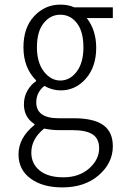

<svg xmlns="http://www.w3.org/2000/svg" viewBox="-20 -565 540 835"><path d="M251 250Q165 250 112.8 211.4Q60.5 172.9 60.5 106.4Q60.5 34.2 129.9 -21.5V-25.4Q84 -54.7 84 -111.3Q84 -144.5 99.6 -171.4Q115.2 -198.2 136.7 -211.9V-215.8Q82 -270.5 82 -359.4Q82 -445.3 128.9 -495.1Q175.8 -544.9 242.2 -544.9Q277.3 -544.9 302.7 -533.2H470.7V-486.3H357.4Q398.4 -433.6 398.4 -357.4Q398.4 -274.4 353.5 -223.1Q308.6 -171.9 244.1 -171.9Q207 -171.9 172.9 -191.4Q137.7 -163.1 137.7 -120.1Q137.7 -50.8 234.4 -50.8H299.8Q387.7 -50.8 429.2 -21Q470.7 8.8 470.7 71.3Q470.7 143.6 409.7 196.8Q348.6 250 251 250ZM242.2 -214.8Q284.2 -214.8 313.5 -253.4Q342.8 -292 342.8 -359.4Q342.8 -427.7 314.5 -464.4Q286.1 -501 242.2 -501Q199.2 -501 169.9 -464.4Q140.6 -427.7 140.6 -359.4Q140.6 -293 170.9 -253.9Q201.2 -214.8 242.2 -214.8ZM254.9 206.1Q324.2 206.1 367.7 167.5Q411.1 128.9 411.1 80.1Q411.1 38.1 382.8 19.5Q354.5 1 295.9 1H236.3Q206.1 1 171.9 -5.9Q116.2 39.1 116.2 98.6Q116.2 147.5 152.8 176.8Q189.5 206.1 254.9 206.1Z"/></svg>

Font: GenEi Gothic M Light
Style: Regular
Weight: 300
Designer: o_tamon (Modified); [Source Han Sans]
Ryoko NISHIZUKA  (kana & ideographs); Paul D. Hunt (Latin, Greek & Cyrillic); Wenl
Version: Version 1.1a;Original Version 1.004